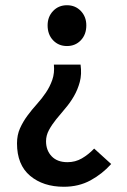

<svg xmlns="http://www.w3.org/2000/svg" viewBox="-20 -523 484 734"><path d="M224 191Q145 191 95 149Q45 107 45 25Q45 -7 56.5 -32.5Q68 -58 85 -81Q102 -104 121 -125Q140 -146 155.5 -169Q171 -192 180 -218Q189 -244 186 -276H288Q293 -239 285 -209.5Q277 -180 262.5 -155Q248 -130 229.5 -108.5Q211 -87 194.5 -66.5Q178 -46 167 -25.5Q156 -5 156 17Q156 52 177.5 74.5Q199 97 238 97Q268 97 293 82.5Q318 68 340 45L405 104Q371 142 326 166.5Q281 191 224 191ZM236 -347Q204 -347 183 -369Q162 -391 162 -426Q162 -459 183 -481Q204 -503 236 -503Q268 -503 289 -481Q310 -459 310 -426Q310 -391 289 -369Q268 -347 236 -347Z"/></svg>

Font: CV Source Sans Light
Style: Bold
Weight: 600
Designer: Paul D. Hunt
Foundry: Adobe Systems Incorporated
Version: Version 3.001